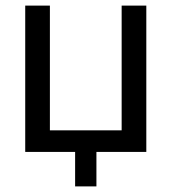

<svg xmlns="http://www.w3.org/2000/svg" viewBox="-20 -542 613 685"><path d="M248 123V0H70V-522H158V-77H414V-522H502V0H324V123Z"/></svg>

Font: Raleway-v4020 Medium
Style: Regular
Weight: 500
Designer: Matt McInerney, Pablo Impallari, Rodrigo Fuenzalida
Foundry: Matt McInerney, Pablo Impallari, Rodrigo Fuenzalida
Version: Version 4.020;PS 004.020;hotconv 1.0.88;makeotf.lib2.5.64775